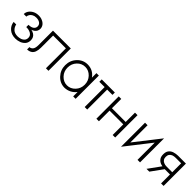

<svg xmlns="http://www.w3.org/2000/svg" viewBox="274 -1628 2796 2796"><g transform="rotate(45 1672.0 -230.0)"><path d="M244 -268V-235Q322 -235 366 -267Q408 -298 408 -349Q408 -382 388 -411Q367 -439 332 -454Q301 -470 253 -470Q205 -470 168 -451Q129 -431 107 -400Q84 -368 84 -330H137Q137 -351 151 -374Q164 -395 190 -409Q216 -423 252 -423Q298 -423 327 -402Q355 -381 355 -345Q355 -311 327 -290Q299 -268 244 -268ZM250 10Q292 10 338 -7Q378 -24 404 -55Q428 -87 428 -132Q428 -194 380 -225Q330 -255 244 -255V-222Q289 -222 313 -212Q343 -202 360 -182Q377 -162 377 -131Q377 -102 360 -79Q342 -58 314 -47Q279 -36 250 -36Q187 -36 154 -69Q121 -102 114 -145H61Q69 -77 119 -34Q169 10 250 10Z M608 -411H871V0H923V-460H556V-160Q556 -102 535 -75Q512 -48 483 -48V0Q523 0 551 -18Q579 -34 594 -71Q608 -111 608 -160Z M1440 -81 1441 -83V9H1491V-470H1441V-377L1440 -378Q1375 -469 1263 -470Q1169 -470 1103 -400Q1037 -330 1037 -230Q1037 -132 1103 -61Q1169 10 1263 10Q1317 8 1362 -15Q1409 -39 1440 -81ZM1388 -96Q1335 -40 1263 -40Q1191 -40 1138 -96Q1086 -151 1086 -230Q1086 -310 1138 -365Q1190 -420 1263 -420Q1335 -420 1388 -364Q1440 -309 1440 -230Q1440 -151 1388 -96Z M1560 -460V-411H1830V-460ZM1669 -446V0H1721V-446Z M1941 -219H2277V-268H1941ZM2245 -460V0H2297V-460ZM1910 -460V0H1962V-460Z M2804 -415 2809 -495 2457 -45 2452 35ZM2504 -460H2452V35L2504 -39ZM2809 -495 2757 -421V0H2809Z M3000 0 3160 -221H3102L2942 0ZM3294 0V-460H3242V0ZM3132 -184H3263V-230H3132Q3091 -230 3071 -240Q3045 -249 3031 -270Q3016 -290 3016 -322Q3016 -355 3031 -375Q3045 -395 3071 -405Q3097 -414 3132 -414H3263V-460H3132Q3091 -460 3047 -446Q3008 -432 2986 -402Q2964 -374 2964 -322Q2964 -271 2986 -243Q3008 -212 3047 -198Q3091 -184 3132 -184Z"/></g></svg>

Font: NM-font
Style: Light
Weight: 500
Designer: ""
Foundry: ""
Version: ""